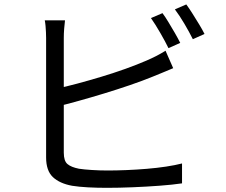

<svg xmlns="http://www.w3.org/2000/svg" viewBox="-20 -844 1040 884"><path d="M728.1 -783.5Q741.1 -766.1 755.9 -741.5Q770.8 -717 785.2 -692Q799.6 -667 809.8 -646.5L755.7 -622.4Q740.9 -652.8 717.9 -692.6Q695 -732.4 675 -760.8ZM837.7 -823.6Q851.3 -805.2 866.9 -780.3Q882.6 -755.4 897.5 -730.9Q912.4 -706.4 921.6 -687.6L867.9 -663.5Q851.6 -696.3 829 -734.6Q806.4 -772.8 785.2 -800.8ZM279.3 -750.4Q277.1 -732.7 275.4 -711.4Q273.7 -690.1 273.7 -669.4Q273.7 -656.4 273.7 -617.6Q273.7 -578.8 273.7 -525.2Q273.7 -471.6 273.7 -412.3Q273.7 -353 273.7 -298Q273.7 -243 273.7 -201.3Q273.7 -159.6 273.7 -141.2Q273.7 -103 290.6 -88.7Q307.4 -74.3 343.7 -67.1Q367.5 -63.5 403.5 -61.3Q439.4 -59 475.9 -59Q515.5 -59 562 -60.9Q608.5 -62.8 655.5 -66.7Q702.6 -70.6 744.9 -77Q787.1 -83.4 818.1 -91.4V0.2Q775.2 6.6 714.8 11.1Q654.3 15.6 590.6 18.2Q526.8 20.8 472 20.8Q427.7 20.8 385.3 18.6Q343 16.3 311.8 11.3Q254.4 0.7 223.3 -28.8Q192.3 -58.3 192.3 -119.2Q192.3 -143.5 192.3 -189Q192.3 -234.5 192.3 -292.4Q192.3 -350.3 192.3 -410.5Q192.3 -470.7 192.3 -524.6Q192.3 -578.6 192.3 -617.3Q192.3 -656 192.3 -669.4Q192.3 -681.6 191.6 -695.8Q190.9 -710 189.7 -724.4Q188.5 -738.9 186.1 -750.4ZM236.9 -435Q282 -444.7 336.3 -459.2Q390.6 -473.7 447.5 -490.9Q504.3 -508 557.6 -527.1Q610.9 -546.2 654 -564.9Q676.9 -574.7 698.9 -585.9Q720.9 -597.2 742.1 -610.5L777.4 -530.1Q756 -521.3 730.5 -510.5Q704.9 -499.6 682.6 -490.9Q635.9 -471.8 578.3 -452.1Q520.7 -432.4 459.7 -413.8Q398.7 -395.2 341.3 -379.3Q284 -363.4 237.3 -352Z"/></svg>

Font: Noto Sans JP
Style: Regular
Weight: 100
Designer: Ryoko NISHIZUKA 西塚涼子 (kana, bopomofo & ideographs); Paul D. Hunt (Latin, Greek & Cyrillic); Sandoll Communications 산돌커뮤니
Foundry: Adobe
Version: Version 2.004;hotconv 1.0.118;makeotfexe 2.5.65603